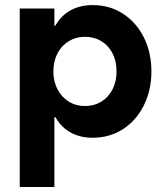

<svg xmlns="http://www.w3.org/2000/svg" viewBox="-20 -538 660 769"><path d="M59.1 -503.9H197.8V-385.7L175.8 -252L197.8 -101.6V210.9H59.1ZM213.4 -68.8H151.9V-435.1H213.4L163.6 -252Q163.6 -340.8 185.5 -400.1Q207.5 -459.5 249.5 -488.5Q291.5 -517.6 351.1 -517.6Q419.4 -517.6 472.9 -482.9Q526.3 -448.2 556.4 -387.7Q586.4 -327.1 586.4 -252Q586.4 -177.2 556.4 -116.5Q526.4 -55.7 472.9 -21Q419.4 13.7 351.1 13.7Q291.5 13.7 249.5 -15.6Q207.5 -44.9 185.5 -104Q163.6 -163.1 163.6 -252ZM446.8 -252Q446.8 -292.5 430.9 -324Q415 -355.5 386 -373Q356.9 -390.6 320.2 -390.6Q284.3 -390.6 255.4 -373Q226.6 -355.5 210.2 -324Q193.8 -292.5 193.8 -252Q193.8 -211.9 210.2 -180.4Q226.6 -148.9 255.4 -131.1Q284.3 -113.3 320.2 -113.3Q356.9 -113.3 386 -131.1Q415 -148.9 430.9 -180.6Q446.8 -212.3 446.8 -252Z"/></svg>

Font: Wanted Sans Variable
Style: Regular
Weight: 400
Designer: Original Design by Kil Hyung-jin and Kang Hanbin, Wanted Lab, Inc; Hangeul from Source Han Sans by Jang Soo-young and Ka
Foundry: Wanted Lab, Inc.
Version: Version 1.003;Glyphs 3.2 (3227)